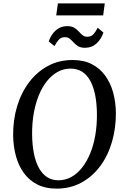

<svg xmlns="http://www.w3.org/2000/svg" viewBox="-20 -1109 739 1139"><path d="M315 10Q250 10 202 -14.2Q154 -38.5 122.2 -81.8Q90.5 -125 74.8 -182Q59 -239 58 -304.5Q57 -397 81.5 -478.2Q106 -559.5 152.8 -621.2Q199.5 -683 264.8 -718Q330 -753 411.5 -753Q477 -753 525 -728.2Q573 -703.5 604.2 -660.2Q635.5 -617 651 -560.8Q666.5 -504.5 667.5 -441Q668 -348.5 644.2 -267Q620.5 -185.5 574.2 -123.2Q528 -61 462.5 -25.5Q397 10 315 10ZM326.5 -39.5Q368 -39.5 403.5 -59.2Q439 -79 467.2 -115Q495.5 -151 515.5 -200Q535.5 -249 545.5 -307.8Q555.5 -366.5 555 -432Q554.5 -494 544.8 -543.8Q535 -593.5 515.8 -629Q496.5 -664.5 467.5 -683.2Q438.5 -702 399 -702Q357.5 -702 322 -682.5Q286.5 -663 258.2 -627.5Q230 -592 210.2 -543.5Q190.5 -495 180.2 -436.5Q170 -378 170.5 -312.5Q171 -250 181 -199.5Q191 -149 210.5 -113.2Q230 -77.5 259 -58.5Q288 -39.5 326.5 -39.5ZM484 -825.5Q459 -825.5 443.5 -835Q428 -844.5 416.8 -857Q405.5 -869.5 394 -879Q382.5 -888.5 365.5 -888.5Q342 -888.5 328.5 -873.2Q315 -858 303 -835.5L269 -863.5Q282.5 -903 310.5 -928.5Q338.5 -954 379 -954Q404.5 -954 420.2 -944.5Q436 -935 447 -922.5Q458 -910 469.5 -900.5Q481 -891 497.5 -891Q521 -891 534.5 -906Q548 -921 559.5 -944.5L593.5 -916Q580 -876 552.2 -850.8Q524.5 -825.5 484 -825.5ZM323.5 -1089H601.5L592 -1017.5H313.5Z"/></svg>

Font: Merriweather 28pt
Style: Italic
Weight: 400
Italic angle: -7.8°
Version: Version 2.101